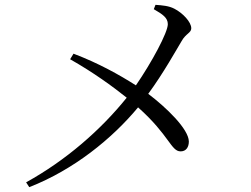

<svg xmlns="http://www.w3.org/2000/svg" viewBox="-20 -761 1040 794"><path d="M270 -516C367 -461 445 -404 504 -357C397 -224 253 -98 88 -7L101 13C285 -59 443 -187 551 -317C681 -201 687 -135 727 -135C750 -135 761 -153 761 -176C760 -228 667 -317 593 -373C655 -457 711 -558 731 -591C748 -622 771 -625 771 -644C771 -670 736 -707 701 -725C678 -737 651 -739 623 -741L616 -723C652 -702 674 -688 674 -661C674 -627 608 -504 542 -408C473 -452 387 -500 284 -539Z"/></svg>

Font: Harano Aji Mincho
Style: Regular
Weight: 400
Foundry: Masamichi Hosoda
Version: HaranoAjiMincho-Regular version 20230610;ttx 4.39.4